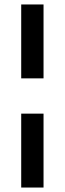

<svg xmlns="http://www.w3.org/2000/svg" viewBox="-20 -740 291 860"><path d="M75 -389V-720H175V-389ZM75 100V-231H175V100Z"/></svg>

Font: DM Sans 10pt Medium
Style: Regular
Weight: 500
Version: Version 4.004;gftools[0.9.30]